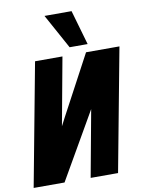

<svg xmlns="http://www.w3.org/2000/svg" viewBox="-103 -1047 844 1118"><g transform="rotate(-10 319.0 -488.0)"><path d="M340.5 0 413 -394 186 0H3.5L139.5 -725H301.5L228 -325L253.5 -374L441 -725H638.5L502.5 0ZM239.5 -975.5H399.5L458.5 -770.5H352Z"/></g></svg>

Font: JuliaMono Black
Style: Italic
Weight: 900
Italic angle: -9°
Monospace: yes
Designer: cormullion
Foundry: corm
Version: Version 0.057; ttfautohint (v1.8.4)